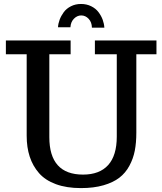

<svg xmlns="http://www.w3.org/2000/svg" viewBox="-20 -940 823 973"><path d="M9.8 0ZM273.9 -801.8Q274.9 -820.3 282.2 -840.1Q289.6 -859.9 303 -878.2Q316.4 -896.5 339.4 -908.2Q362.3 -919.9 390.6 -919.9Q418.9 -919.9 442.1 -908.4Q465.3 -897 479.2 -878.4Q493.2 -859.9 500.5 -839.6Q507.8 -819.3 508.8 -799.8H445.8Q445.3 -827.6 429.2 -844.7Q413.1 -861.8 391.6 -861.8Q371.1 -861.8 354.7 -845.2Q338.4 -828.6 336.9 -801.8ZM390.1 13.2Q317.4 13.2 263.4 -6.6Q209.5 -26.4 177.7 -62.7Q146 -99.1 130.6 -146.2Q115.2 -193.4 115.2 -252V-665H9.8V-734.9H337.9V-665H230V-245.1Q230 -55.2 400.9 -55.2Q484.4 -55.2 528.1 -103.5Q571.8 -151.9 571.8 -248V-665H460.9V-734.9H772.9V-665H670.9V-267.1Q670.9 -216.8 663.1 -176.5Q655.3 -136.2 635.7 -99.9Q616.2 -63.5 584.7 -39.3Q553.2 -15.1 504.2 -1Q455.1 13.2 390.1 13.2Z"/></svg>

Font: Trocchi
Style: Regular
Weight: 400
Designer: vernon adams
Version: Version 1.0; ttfautohint (v0.8) -l 6 -r 50 -G 100